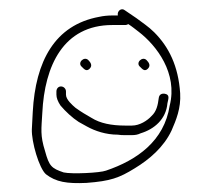

<svg xmlns="http://www.w3.org/2000/svg" viewBox="-20 -421 466 422"><path d="M104 -220V-213C104 -206 107 -198 113 -189C124 -176 139 -162 153 -153L171 -143C189 -133 213 -125 239 -125C244 -124 249 -124 255 -124H270C277 -124 283 -125 289 -128C319 -137 345 -159 348 -194C350 -204 354 -213 342 -215C335 -216 330 -213 329 -206C327 -190 324 -176 313 -166C304 -156 287 -145 270 -145H255C225 -145 200 -150 181 -162L164 -172C159 -175 153 -179 146 -184C139 -190 125 -202 125 -213V-220C125 -226 120 -231 114 -231C108 -231 104 -226 104 -220ZM288 -274C293 -269 298 -263 305 -270C312 -277 307 -284 302 -289C293 -298 277 -283 288 -274ZM160 -274C165 -269 170 -263 177 -270C184 -277 179 -284 174 -289C165 -298 149 -283 160 -274ZM262 -368C270 -363 277 -357 285 -351C324 -321 371 -260 353 -189C341 -111 281 -69 213 -46C200 -41 138 -38 120 -42C93 -51 88 -56 79 -89C68 -124 71 -137 73 -173C78 -276 119 -366 227 -366H256C258 -366 260 -367 262 -368ZM239 -387H227C217 -387 207 -386 198 -384C100 -366 58 -286 52 -175L50 -137C49 -109 66 -51 81 -38C103 -21 127 -17 170 -19C223 -23 242 -30 276 -51C309 -71 340 -98 357 -134C367 -157 378 -183 376 -216C372 -276 351 -318 319 -350C306 -363 293 -371 280 -381L255 -398C247 -405 237 -397 239 -387Z"/></svg>

Font: Be Happy
Style: Regular
Weight: 500
Designer: Mew Too
Foundry: Cannot Into Space Fonts
Version: Version 0.9977